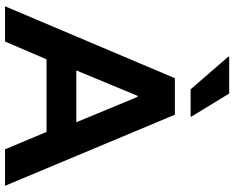

<svg xmlns="http://www.w3.org/2000/svg" viewBox="-104 -827 931 763"><g transform="rotate(90 361.5 -445.5)"><path d="M5 0 290.8 -675H435.8L718.3 0H573.3L504.2 -165H215.8L145 0ZM260 -283.3H465.8L365 -526.7H360.8ZM335 -737.5 205 -887.5V-890.8H351.7L443.3 -740.8V-737.5Z"/></g></svg>

Font: Funnel Display
Style: Bold
Weight: 700
Designer: NORD ID, Kristian Moeller
Foundry: Dicotype
Version: Version 1.000